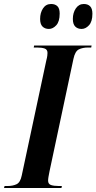

<svg xmlns="http://www.w3.org/2000/svg" viewBox="-55 -942 483 962"><path d="M-35 0 -32 -10H-17Q9 -10 28 -19Q47 -28 54 -63L177 -639Q181 -654 182 -663Q183 -672 183 -677Q183 -694 168.5 -699Q154 -704 129 -704H114L116 -714H404L402 -704H387Q359 -704 340 -694.5Q321 -685 313 -647L193 -83Q190 -68 188 -56.5Q186 -45 186 -37Q186 -20 200.5 -15Q215 -10 240 -10H255L253 0ZM354 -797Q334 -797 322 -809Q310 -821 310 -847Q310 -878 325 -900Q340 -922 365 -922Q385 -922 396.5 -910.5Q408 -899 408 -873Q408 -834 391 -815.5Q374 -797 354 -797ZM190 -797Q170 -797 158 -809Q146 -821 146 -847Q146 -878 160.5 -900Q175 -922 201 -922Q221 -922 232.5 -911Q244 -900 244 -874Q244 -834 227 -815.5Q210 -797 190 -797Z"/></svg>

Font: Noto Serif Display ExtraCondensed
Style: Bold Italic
Weight: 700
Width: 2
Italic angle: -12°
Designer: Monotype Design Team
Foundry: Monotype Imaging Inc.
Version: Version 2.009